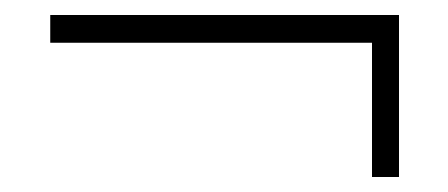

<svg xmlns="http://www.w3.org/2000/svg" viewBox="-20 -424 597 256"><path d="M476 -188V-367H47V-404H512V-188Z"/></svg>

Font: Alumni Sans Light
Style: Regular
Weight: 300
Version: Version 1.018